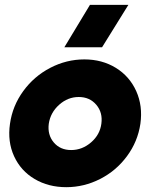

<svg xmlns="http://www.w3.org/2000/svg" viewBox="-20 -755 617 788"><path d="M21 -247.1Q31.2 -320.3 75.4 -381.1Q119.6 -441.9 186.3 -476.6Q252.9 -511.2 326.2 -511.2Q398.9 -511.2 455.3 -476.6Q511.7 -441.9 539.1 -381.1Q566.4 -320.3 556.2 -247.1Q545.4 -173.8 501 -113.8Q456.5 -53.7 390.6 -20.3Q324.7 13.2 252 13.2Q178.7 13.2 122.1 -20.3Q65.4 -53.7 37.8 -113.8Q10.3 -173.8 21 -247.1ZM180.2 -247.1Q174.3 -201.7 200.7 -170.4Q227.1 -139.2 272 -139.2Q317.4 -139.2 353.8 -170.7Q390.1 -202.1 396 -247.1Q402.3 -293 375.2 -325Q348.1 -356.9 303.2 -356.9Q258.3 -356.9 222.7 -325Q187 -293 180.2 -247.1ZM244.1 -561 349.1 -734.9H506.8L398.9 -561Z"/></svg>

Font: Human Sans Black
Style: Italic
Weight: 800
Italic angle: -8°
Designer: Tim Radville
Foundry: Continuum
Version: Version 1.000;FEAKit 1.0